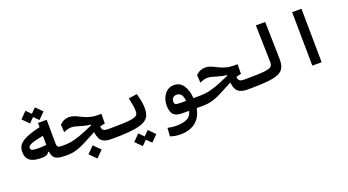

<svg xmlns="http://www.w3.org/2000/svg" viewBox="-61 -1392 4224 2329"><g transform="rotate(-20 2051.0 -227.5)"><path d="M280.3 -70.8Q183.1 -70.8 135.3 -106.2Q87.4 -141.6 87.4 -220.7Q87.4 -303.7 161.9 -349.9Q236.3 -396 388.7 -430.7L387.7 -484.9H500L502 -187Q502.4 -158.2 508.1 -144.5Q513.7 -130.9 531.5 -127.2Q549.3 -123.5 585.9 -123.5Q606.4 -123.5 614.5 -108.6Q622.6 -93.8 622.6 -62Q622.6 -30.8 613.8 -13.4Q605 3.9 580.1 3.9Q513.2 3.9 473.9 -6.8Q434.6 -17.6 416.3 -43Q397.9 -68.4 394 -112.3H380.9Q370.1 -88.4 346.2 -79.6Q322.3 -70.8 280.3 -70.8ZM390.1 -317.4Q312.5 -303.7 268.8 -291Q225.1 -278.3 207.3 -264.4Q189.5 -250.5 189.5 -232.9Q189.5 -209.5 211.4 -202.1Q233.4 -194.8 287.6 -194.8Q308.1 -194.8 337.4 -196.5Q366.7 -198.2 391.6 -200.7ZM417 -512.2 356 -573.2 294.9 -512.2 213.4 -593.8 294.9 -675.8 356 -614.7 417 -675.8 498.5 -593.8Z M1166 3.9Q1098.6 3.9 1062.5 -13.7Q1026.4 -31.2 1010.7 -64.9Q995.1 -98.6 989.3 -147.9Q978 -142.1 963.9 -134.8Q906.2 -105 858.9 -79.6Q811.5 -54.2 768.3 -35.4Q725.1 -16.6 679.4 -6.3Q633.8 3.9 578.6 3.9Q566.4 3.9 559.1 -11.5Q551.8 -26.9 551.8 -64Q551.8 -97.2 561 -110.4Q570.3 -123.5 586.9 -123.5Q661.6 -123.5 730.5 -141.4Q799.3 -159.2 884.8 -195.3Q914.6 -208 938 -218.5Q961.4 -229 982.9 -237.3V-247.1Q956.5 -249 928.5 -255.1Q900.4 -261.2 865.2 -271Q828.6 -281.7 802.5 -289.3Q776.4 -296.9 750 -296.9Q699.2 -296.9 648.4 -270L641.6 -369.6Q668.5 -397.5 699 -410.4Q729.5 -423.3 761.2 -423.3Q800.3 -423.3 833.7 -409.9Q867.2 -396.5 901.4 -378.4Q935.5 -360.4 976.1 -346.7Q1021.5 -331.5 1058.3 -328.4Q1095.2 -325.2 1148.4 -326.7L1147 -202.1Q1111.8 -195.8 1081.5 -186.5Q1085 -160.2 1093 -146.7Q1101.1 -133.3 1119.4 -128.4Q1137.7 -123.5 1171.9 -123.5Q1190.4 -123.5 1199.5 -106Q1208.5 -88.4 1208.5 -65.9Q1208.5 -24.4 1196 -10.3Q1183.6 3.9 1166 3.9ZM918 167 833 82 918 -3.4 1002.9 82Z M1166 3.9Q1153.8 3.9 1148.2 -12.5Q1142.6 -28.8 1142.6 -66.4Q1142.6 -100.6 1151.9 -112.1Q1161.1 -123.5 1171.9 -123.5Q1276.9 -123.5 1345.9 -126.2Q1415 -128.9 1456.5 -135Q1498 -141.1 1518.3 -151.6Q1538.6 -162.1 1544.9 -177.5Q1551.3 -192.9 1551.3 -214.4Q1551.3 -246.1 1544.2 -289.3Q1537.1 -332.5 1524.9 -388.2L1633.8 -404.3Q1649.4 -345.7 1658 -299.3Q1666.5 -252.9 1666.5 -208.5Q1666.5 -164.1 1655.3 -129.6Q1644 -95.2 1614 -69.8Q1584 -44.4 1528.1 -28.1Q1472.2 -11.7 1383.5 -3.9Q1294.9 3.9 1166 3.9ZM1608.9 213.9 1547.9 152.8 1486.8 213.9 1405.3 132.3 1486.8 50.3 1547.9 111.3 1608.9 50.3 1690.4 132.3Z M1965.8 237.3Q1931.2 237.3 1896.2 231.4Q1861.3 225.6 1835.9 214.8L1843.3 108.4Q1872.1 114.3 1898.2 117.7Q1924.3 121.1 1957 121.1Q2041 121.1 2092.8 95.9Q2144.5 70.8 2161.6 3.9H2074.7Q1989.3 3.9 1957.8 -34.7Q1926.3 -73.2 1926.3 -149.9Q1926.3 -204.1 1946.8 -250.5Q1967.3 -296.9 2004.2 -325.2Q2041 -353.5 2089.8 -353.5Q2168 -353.5 2211.4 -291.5Q2254.9 -229.5 2262.7 -123L2343.8 -123.5Q2366.2 -123.5 2375.7 -106.9Q2385.3 -90.3 2385.3 -59.6Q2385.3 3.9 2338.9 3.9H2257.8Q2238.3 115.7 2163.8 176.5Q2089.4 237.3 1965.8 237.3ZM2167 -122.1Q2161.1 -182.6 2140.1 -207.5Q2119.1 -232.4 2083.5 -232.4Q2052.2 -232.4 2035.2 -213.6Q2018.1 -194.8 2018.1 -166Q2018.1 -140.6 2032.5 -131.3Q2046.9 -122.1 2096.2 -122.1Q2103 -122.1 2109.9 -122.1Q2116.7 -122.1 2123 -122.1Q2134.3 -122.1 2145.3 -122.1Q2156.2 -122.1 2167 -122.1Z M2923.8 3.9Q2856.4 3.9 2820.3 -13.7Q2784.2 -31.2 2768.6 -64.9Q2752.9 -98.6 2747.1 -147.9Q2735.8 -142.1 2721.7 -134.8Q2664.1 -105 2616.7 -79.6Q2569.3 -54.2 2526.1 -35.4Q2482.9 -16.6 2437.3 -6.3Q2391.6 3.9 2336.4 3.9Q2324.2 3.9 2316.9 -11.5Q2309.6 -26.9 2309.6 -64Q2309.6 -97.2 2318.8 -110.4Q2328.1 -123.5 2344.7 -123.5Q2419.4 -123.5 2488.3 -141.4Q2557.1 -159.2 2642.6 -195.3Q2672.4 -208 2695.8 -218.5Q2719.2 -229 2740.7 -237.3V-247.1Q2714.4 -249 2686.3 -255.1Q2658.2 -261.2 2623 -271Q2586.4 -281.7 2560.3 -289.3Q2534.2 -296.9 2507.8 -296.9Q2457 -296.9 2406.2 -270L2399.4 -369.6Q2426.3 -397.5 2456.8 -410.4Q2487.3 -423.3 2519 -423.3Q2558.1 -423.3 2591.6 -409.9Q2625 -396.5 2659.2 -378.4Q2693.4 -360.4 2733.9 -346.7Q2779.3 -331.5 2816.2 -328.4Q2853 -325.2 2906.2 -326.7L2904.8 -202.1Q2869.6 -195.8 2839.4 -186.5Q2842.8 -160.2 2850.8 -146.7Q2858.9 -133.3 2877.2 -128.4Q2895.5 -123.5 2929.7 -123.5Q2948.2 -123.5 2957.3 -106Q2966.3 -88.4 2966.3 -65.9Q2966.3 -24.4 2953.9 -10.3Q2941.4 3.9 2923.8 3.9Z M2923.8 3.9Q2909.7 3.9 2902.6 -12Q2895.5 -27.8 2895.5 -63Q2895.5 -98.1 2905.3 -110.8Q2915 -123.5 2929.7 -123.5Q3031.2 -123.5 3097.4 -126.2Q3163.6 -128.9 3202.4 -135.3Q3241.2 -141.6 3259.8 -152.6Q3278.3 -163.6 3283.2 -180.2Q3288.1 -196.8 3287.6 -219.7L3275.9 -693.4H3396.5L3407.2 -215.8Q3408.7 -147.9 3389.4 -104.7Q3370.1 -61.5 3317.9 -37.8Q3265.6 -14.2 3170.2 -5.1Q3074.7 3.9 2923.8 3.9Z M3752.4 0 3744.1 -693.4H3864.7L3872.6 0Z"/></g></svg>

Font: Cascadia Mono PL SemiBold
Style: Regular
Weight: 600
Monospace: yes
Designer: Aaron Bell
Foundry: Saja Typeworks
Version: Version 2404.023; ttfautohint (v1.8.4)